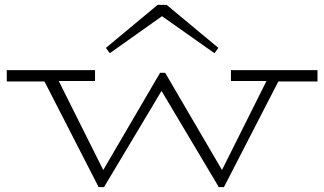

<svg xmlns="http://www.w3.org/2000/svg" viewBox="-20 -761 1340 794"><path d="M1293 -424H1131L906 13H885L648 -385L410 13H388L164 -424H8V-471H373V-426H223L407 -58L642 -460H663L898 -58L1082 -426H935V-471H1293ZM418 -563 632 -741H669L883 -563L867 -541L650 -694L434 -541Z"/></svg>

Font: BioRhyme Expanded Light
Style: Regular
Weight: 300
Width: 7
Designer: Aoife Mooney
Foundry: Aoife Mooney Type
Version: Version 1.001